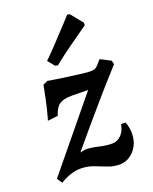

<svg xmlns="http://www.w3.org/2000/svg" viewBox="-146 -807 713 897"><g transform="rotate(-20 210.0 -359.0)"><path d="M46 -295Q46 -295 50.5 -310Q55 -325 61 -350Q67 -375 73 -403.5Q79 -432 84 -460L107 -471Q107 -471 123.5 -468Q140 -465 166 -461.5Q192 -458 220.5 -454Q249 -450 274 -447Q299 -444 312 -444Q327 -444 335 -447.5Q343 -451 351 -460L371 -483L422 -457L427 -438Q374 -380 320.5 -318.5Q267 -257 220 -201.5Q173 -146 138 -104L165 -109Q192 -109 227.5 -100.5Q263 -92 292 -92Q318 -92 337 -111Q356 -130 362 -164L384 -163Q390 -149 392.5 -134Q395 -119 395 -105Q395 -72 381 -45.5Q367 -19 343.5 -3.5Q320 12 292 12Q262 12 233 0.5Q204 -11 175 -22Q146 -33 111 -33Q88 -33 62 -24.5Q36 -16 10 0L-7 -26L272 -366L190 -367Q149 -367 129 -353Q109 -339 97 -301ZM360 -655Q360 -655 333.5 -636.5Q307 -618 265 -588Q223 -558 178 -522L165 -526L138 -559Q168 -588 196.5 -618.5Q225 -649 248.5 -674Q272 -699 286 -714.5Q300 -730 300 -730L312 -728L361 -668Z"/></g></svg>

Font: Alegreya SemiBold
Style: Italic
Weight: 600
Italic angle: -7°
Designer: Juan Pablo del Peral
Foundry: Huerta Tipografica
Version: Version 2.009